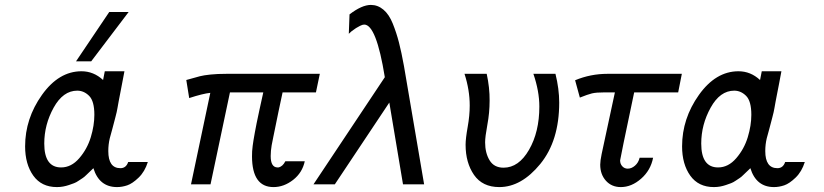

<svg xmlns="http://www.w3.org/2000/svg" viewBox="-20 -742 3318 773"><path d="M81.1 -152.8Q81.1 -264.6 148.9 -359.9Q216.8 -455.1 308.1 -455.1Q356.9 -455.1 395 -419.9L401.9 -455.1H481Q476.1 -430.2 470.9 -402.1Q465.8 -374 462.9 -360.6Q460 -347.2 457.5 -332.5Q455.1 -317.9 453.1 -307.9Q451.2 -297.9 449.7 -290.5Q448.2 -283.2 444.6 -270Q440.9 -256.8 439.5 -250.5Q438 -244.1 431.9 -221.7Q425.8 -199.2 421.9 -185.1Q416 -160.2 416 -133.8Q416 -64.9 464.8 -64.9Q487.8 -64.9 496.1 -89.8H575.2Q563 -50.8 538.1 -26.9Q513.2 -2.9 492.2 4.2Q471.2 11.2 451.2 11.2Q379.4 11.2 356 -64.9L349.1 -58.1Q342.3 -51.3 338.6 -48.1Q335 -44.9 326.9 -36.9Q318.8 -28.8 312.5 -24.9Q306.2 -21 296.6 -14.4Q287.1 -7.8 278.1 -4.4Q269 -1 257.6 2.9Q246.1 6.8 234.1 9Q222.2 11.2 209 11.2Q147 11.2 114 -34.9Q81.1 -81.1 81.1 -152.8ZM158.2 -164.1Q158.2 -67.9 226.1 -67.9Q267.1 -67.9 299.1 -105Q331.1 -142.1 345.5 -189.5Q359.9 -236.8 359.9 -279.8Q359.9 -335 338.9 -356Q317.9 -377 291 -377Q233.9 -377 196 -308.6Q158.2 -240.2 158.2 -164.1ZM286.1 -495.1 419.9 -693.8H498L347.2 -495.1Z M730 -419.9Q770 -431.2 784.9 -435.1Q799.8 -439 827.4 -441.9Q855 -444.8 892.6 -444.8H1267.6L1252 -370.1H1117.7Q1109.9 -334 1101.3 -293Q1092.8 -252 1088.9 -232.4Q1085 -212.9 1080.3 -190.4Q1075.7 -168 1073.7 -157Q1071.8 -146 1070.8 -135Q1069.8 -124 1069.8 -113.8Q1069.8 -67.9 1097.7 -67.9H1100.6Q1117.7 -70.8 1128.9 -92.8H1207Q1197.3 -46.9 1160.2 -17.8Q1123 11.2 1081.1 11.2Q995.1 11.2 994.6 -111.8Q994.6 -124 995.1 -133.1Q995.6 -142.1 997.3 -155Q999 -168 1000.5 -177Q1002 -186 1005.9 -208Q1009.8 -230 1013.2 -246.1Q1016.6 -262.2 1024.7 -300.5Q1032.7 -338.9 1040 -370.1H905.8L827.6 0H749L826.7 -368.2Q796.9 -365.2 741.7 -347.2Z M1242.2 0 1529.3 -431.2Q1495.1 -643.1 1446.3 -643.1Q1439.5 -643.1 1429.4 -637.9Q1419.4 -632.8 1413.3 -628.9Q1407.2 -625 1395.5 -616.2L1384.3 -606L1387.2 -684.1Q1437 -722.2 1473.1 -722.2Q1501 -722.2 1523.7 -703.1Q1546.4 -684.1 1561.3 -647Q1576.2 -609.9 1586.2 -571Q1596.2 -532.2 1606.4 -476.1L1687.5 0H1602.5L1547.4 -329.1L1328.1 0Z M1850.1 -444.8H1939.5Q1951.7 -388.7 1951.2 -336.9Q1951.2 -288.1 1942.1 -239.5Q1933.1 -190.9 1933.1 -168.9Q1933.1 -126 1951.2 -96.4Q1969.2 -66.9 2007.3 -66.9Q2068.4 -66.9 2109.9 -138.9Q2151.4 -210.9 2151.4 -313Q2151.4 -375 2127.4 -444.8H2216.3Q2231.4 -383.8 2231.4 -329.1Q2231.4 -175.3 2155.3 -82Q2079.1 11.2 1990.2 11.2Q1922.4 11.2 1888.4 -37.8Q1854.5 -86.9 1854.5 -159.2Q1854.5 -184.1 1862.8 -230.5Q1871.1 -276.9 1871.1 -316.9Q1871.1 -379.9 1850.1 -444.8Z M2295.4 -418.9Q2357.4 -444.8 2426.3 -444.8H2725.1L2710.4 -370.1H2533.2Q2476.1 -99.1 2476.6 -96.2Q2476.6 -82 2485.4 -72.5Q2494.1 -63 2507.3 -63Q2522.5 -63 2536.4 -75Q2550.3 -86.9 2555.2 -106.9H2609.4Q2599.6 -56.2 2561 -22.5Q2522.5 11.2 2479.5 11.2Q2442.4 11.2 2419.4 -14.4Q2396.5 -40 2396.5 -79.1Q2396.5 -94.2 2402.3 -122.1L2455.6 -370.1H2414.6Q2380.4 -370.1 2363.3 -366Q2346.2 -361.8 2314.5 -349.1Z M2726.1 -152.8Q2726.1 -264.6 2793.9 -359.9Q2861.8 -455.1 2953.1 -455.1Q3002 -455.1 3040 -419.9L3046.9 -455.1H3126Q3121.1 -430.2 3116 -402.1Q3110.8 -374 3107.9 -360.6Q3105 -347.2 3102.5 -332.5Q3100.1 -317.9 3098.1 -307.9Q3096.2 -297.9 3094.7 -290.5Q3093.3 -283.2 3089.6 -270Q3085.9 -256.8 3084.5 -250.5Q3083 -244.1 3076.9 -221.7Q3070.8 -199.2 3066.9 -185.1Q3061 -160.2 3061 -133.8Q3061 -64.9 3109.9 -64.9Q3132.8 -64.9 3141.1 -89.8H3220.2Q3208 -50.8 3183.1 -26.9Q3158.2 -2.9 3137.2 4.2Q3116.2 11.2 3096.2 11.2Q3024.4 11.2 3001 -64.9L2994.1 -58.1Q2987.3 -51.3 2983.6 -48.1Q2980 -44.9 2971.9 -36.9Q2963.9 -28.8 2957.5 -24.9Q2951.2 -21 2941.7 -14.4Q2932.1 -7.8 2923.1 -4.4Q2914.1 -1 2902.6 2.9Q2891.1 6.8 2879.2 9Q2867.2 11.2 2854 11.2Q2792 11.2 2759 -34.9Q2726.1 -81.1 2726.1 -152.8ZM2803.2 -164.1Q2803.2 -67.9 2871.1 -67.9Q2912.1 -67.9 2944.1 -105Q2976.1 -142.1 2990.5 -189.5Q3004.9 -236.8 3004.9 -279.8Q3004.9 -335 2983.9 -356Q2962.9 -377 2936 -377Q2878.9 -377 2841.1 -308.6Q2803.2 -240.2 2803.2 -164.1Z"/></svg>

Font: CMU Sans Serif
Style: Oblique
Weight: 500
Italic angle: -12°
Version: Version 0.7.0